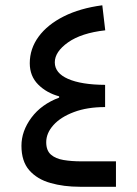

<svg xmlns="http://www.w3.org/2000/svg" viewBox="-20 -714 525 734"><path d="M206.1 -345.7Q157.7 -358.9 125.7 -391.1Q93.8 -423.3 93.8 -472.2Q93.8 -527.8 127.7 -574Q161.6 -620.1 223.9 -651.4Q286.1 -682.6 371.1 -693.8L382.3 -598.1Q291 -587.9 240.2 -552Q189.5 -516.1 189.5 -475.6Q189.5 -434.6 240.2 -412.4Q291 -390.1 381.8 -389.6V-304.7Q313.5 -304.7 262.7 -285.6Q211.9 -266.6 184.3 -235.8Q156.7 -205.1 156.7 -170.4Q156.7 -138.7 174.6 -123Q192.4 -107.4 222.9 -102.3Q253.4 -97.2 290.5 -97.2H423.3V0H285.2Q223.6 0 172.9 -14.4Q122.1 -28.8 92 -63Q62 -97.2 62 -156.7Q62 -212.9 100.1 -264.2Q138.2 -315.4 206.1 -340.8Z"/></svg>

Font: Estedad-FD Medium
Style: Regular
Weight: 500
Designer: Amin Abedi
Version: Version 7.3